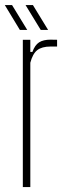

<svg xmlns="http://www.w3.org/2000/svg" viewBox="-34 -762 259 782"><path d="M59 0V-600H89.5V-550.5H98Q108 -578.5 125.2 -589.5Q142.5 -600.5 172 -600.5Q178.5 -600.5 185.5 -600.2Q192.5 -600 198.5 -600V-572.5H172Q136.5 -572.5 117.8 -557.8Q99 -543 89.5 -506.5V0ZM132 -640 70 -741.5H100L162 -640ZM47 -640 -14.5 -741.5H15L77 -640Z"/></svg>

Font: Big Shoulders Display ExtraLight
Style: Regular
Weight: 250
Designer: Patric King
Foundry: XO Type Co
Version: Version 2.002